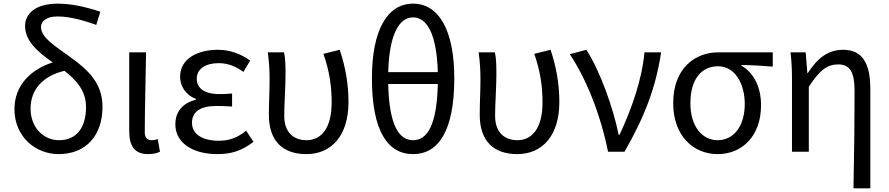

<svg xmlns="http://www.w3.org/2000/svg" viewBox="-20 -829 4859 1049"><path d="M300 13C452 13 540 -91 540 -245C540 -375 461 -447 367 -515C279 -579 204 -623 204 -682C204 -712 231 -739 294 -739C347 -739 414 -726 506 -693L528 -765C438 -795 363 -809 295 -809C172 -809 117 -753 117 -687C117 -603 190 -543 268 -488C151 -451 59 -365 59 -233C59 -79 177 13 300 13ZM332 -442C397 -391 450 -334 450 -244C450 -135 401 -63 302 -63C221 -63 147 -129 147 -236C147 -341 216 -415 332 -442Z M789 13C820 13 839 7 854 0L842 -69C830 -65 819 -63 809 -63C786 -63 771 -75 771 -106C771 -237 776 -396 778 -543H686V-112C686 -32 715 13 789 13Z M1167 13C1243 13 1299 -4 1365 -54L1325 -115C1274 -74 1229 -60 1176 -60C1084 -60 1029 -97 1029 -158C1029 -218 1073 -250 1163 -250C1190 -250 1216 -249 1248 -247V-318C1221 -316 1201 -315 1179 -315C1092 -315 1055 -350 1055 -399C1055 -455 1107 -484 1174 -484C1224 -484 1268 -467 1310 -436L1347 -498C1297 -534 1237 -557 1171 -557C1060 -557 964 -509 964 -410C964 -359 994 -310 1050 -289V-284C988 -269 938 -227 938 -150C938 -49 1032 13 1167 13Z M1654 13C1790 13 1884 -87 1884 -271C1884 -368 1868 -462 1836 -557L1747 -535C1782 -435 1792 -351 1792 -269C1792 -127 1734 -63 1655 -63C1591 -63 1533 -99 1533 -196C1533 -263 1540 -356 1540 -416C1540 -464 1540 -505 1532 -543H1443C1451 -486 1453 -438 1453 -394C1453 -330 1449 -266 1449 -202C1449 -58 1525 13 1654 13Z M2237 13C2376 13 2462 -115 2462 -401C2462 -667 2376 -809 2237 -809C2097 -809 2012 -667 2012 -401C2012 -115 2097 13 2237 13ZM2237 -63C2162 -63 2106 -140 2101 -370H2372C2367 -140 2312 -63 2237 -63ZM2101 -435C2107 -647 2163 -734 2237 -734C2311 -734 2366 -647 2372 -435Z M2806 13C2942 13 3036 -87 3036 -271C3036 -368 3020 -462 2988 -557L2899 -535C2934 -435 2944 -351 2944 -269C2944 -127 2886 -63 2807 -63C2743 -63 2685 -99 2685 -196C2685 -263 2692 -356 2692 -416C2692 -464 2692 -505 2684 -543H2595C2603 -486 2605 -438 2605 -394C2605 -330 2601 -266 2601 -202C2601 -58 2677 13 2806 13Z M3302 0H3392C3502 -191 3564 -354 3592 -543H3501C3488 -396 3431 -233 3365 -93H3360C3330 -241 3259 -439 3184 -557L3093 -533C3186 -394 3262 -199 3302 0Z M3901 13C4034 13 4138 -85 4138 -254C4138 -356 4097 -432 4031 -470V-474C4091 -473 4141 -470 4202 -465V-543H3905C3777 -543 3658 -456 3658 -265C3658 -86 3769 13 3901 13ZM3901 -63C3815 -63 3752 -140 3752 -265C3752 -402 3817 -467 3903 -467C3996 -467 4049 -371 4049 -261C4049 -139 3988 -63 3901 -63Z M4643 200H4735V-344C4735 -482 4692 -557 4587 -557C4507 -557 4448 -515 4393 -429H4391L4382 -543H4299C4306 -486 4307 -438 4307 -394V0H4399V-355C4459 -447 4500 -477 4560 -477C4624 -477 4649 -434 4649 -332C4649 -176 4647 23 4643 200Z"/></svg>

Font: GenYoGothic2 TW R
Style: Regular
Weight: 400
Version: Version 2.100;PS 2.1;hotconv 16.6.51;makeotf.lib2.5.65220 DE